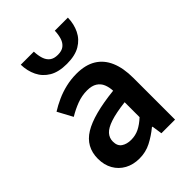

<svg xmlns="http://www.w3.org/2000/svg" viewBox="-214 -830 945 945"><g transform="rotate(-45 258.0 -358.0)"><path d="M192 12Q149 12 116 -6Q83 -24 64.5 -56.5Q46 -89 46 -132Q46 -215 115.5 -257.5Q185 -300 336 -316Q335 -341 326.5 -362Q318 -383 298.5 -395.5Q279 -408 246 -408Q210 -408 175.5 -395Q141 -382 108 -362L66 -440Q93 -457 125 -471.5Q157 -486 193 -494.5Q229 -503 268 -503Q329 -503 369.5 -478.5Q410 -454 430.5 -406.5Q451 -359 451 -290V0H356L348 -54H344Q310 -26 273 -7Q236 12 192 12ZM228 -82Q258 -82 283.5 -94.5Q309 -107 336 -132V-236Q269 -228 230 -215Q191 -202 174.5 -183.5Q158 -165 158 -140Q158 -109 178 -95.5Q198 -82 228 -82ZM269 -570Q212 -570 176.5 -591Q141 -612 123.5 -648Q106 -684 105 -728H196Q197 -700 204 -678.5Q211 -657 226.5 -645Q242 -633 269 -633Q296 -633 311.5 -645Q327 -657 334 -678.5Q341 -700 342 -728H433Q432 -684 414.5 -648Q397 -612 361.5 -591Q326 -570 269 -570Z"/></g></svg>

Font: Source Sans 3 SemiBold
Style: Regular
Weight: 600
Designer: Paul D. Hunt
Foundry: Adobe
Version: Version 3.046;hotconv 1.0.118;makeotfexe 2.5.65603